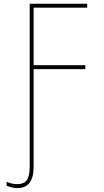

<svg xmlns="http://www.w3.org/2000/svg" viewBox="-20 -750 540 1001"><path d="M155.3 -389.6V120.1Q155.3 230.5 70.3 230.5Q45.9 230.5 14.6 218.8V198.2Q43 210 70.3 210Q104.5 210 119.6 189.5Q134.8 168.9 134.8 120.1V-730.5H434.6V-710H155.3V-410.2H424.8V-389.6Z"/></svg>

Font: Mgen+ 1mn thin
Style: Regular
Weight: 100
Designer: [Source Han Sans]
Ryoko NISHIZUKA  (kana & ideographs); Paul D. Hunt (Latin, Greek & Cyrillic); Wenlong ZHANG  (bopomofo
Version: Version 1.059.20150602